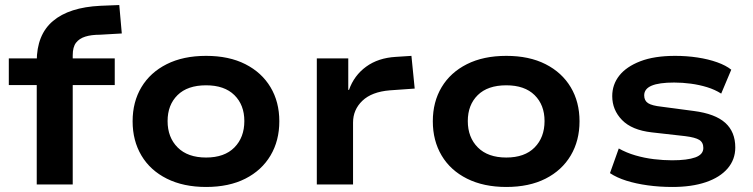

<svg xmlns="http://www.w3.org/2000/svg" viewBox="-20 -733 2993 763"><path d="M126 0V-395H15V-501H161L126 -464V-489Q126 -595 190.5 -649.5Q255 -704 379 -710L454 -713L464 -600L377 -595Q343 -595 319 -587.5Q295 -580 282 -563Q269 -546 269 -513V-487L243 -501H436V-395H269V0Z M799 10Q709 10 643 -23Q577 -56 542 -115Q507 -174 507 -251Q507 -328 542 -386.5Q577 -445 642.5 -478Q708 -511 799 -511Q890 -511 955 -478Q1020 -445 1055 -386.5Q1090 -328 1090 -251Q1090 -174 1055 -115Q1020 -56 955 -23Q890 10 799 10ZM799 -107Q872 -107 911.5 -147Q951 -187 951 -252Q951 -316 911.5 -355Q872 -394 799 -394Q725 -394 685.5 -355Q646 -316 646 -252Q646 -187 686 -147Q726 -107 799 -107Z M1239 0V-501H1364V-376H1367Q1387 -433 1435 -468Q1483 -503 1553 -507L1615 -511L1628 -381L1529 -374Q1457 -368 1420 -332.5Q1383 -297 1383 -246V0Z M1992 10Q1902 10 1836 -23Q1770 -56 1735 -115Q1700 -174 1700 -251Q1700 -328 1735 -386.5Q1770 -445 1835.5 -478Q1901 -511 1992 -511Q2083 -511 2148 -478Q2213 -445 2248 -386.5Q2283 -328 2283 -251Q2283 -174 2248 -115Q2213 -56 2148 -23Q2083 10 1992 10ZM1992 -107Q2065 -107 2104.5 -147Q2144 -187 2144 -252Q2144 -316 2104.5 -355Q2065 -394 1992 -394Q1918 -394 1878.5 -355Q1839 -316 1839 -252Q1839 -187 1879 -147Q1919 -107 1992 -107Z M2652 10Q2601 10 2554 3.5Q2507 -3 2469 -15Q2431 -27 2404 -45L2439 -143Q2469 -126 2505 -115.5Q2541 -105 2578.5 -100.5Q2616 -96 2651 -96Q2711 -96 2743 -107.5Q2775 -119 2775 -145Q2775 -167 2759 -177Q2743 -187 2703 -192L2570 -207Q2491 -216 2452 -256Q2413 -296 2413 -351Q2413 -397 2441 -432.5Q2469 -468 2524.5 -489.5Q2580 -511 2663 -511Q2709 -511 2752 -504.5Q2795 -498 2830 -485.5Q2865 -473 2886 -456L2846 -361Q2821 -377 2790 -386.5Q2759 -396 2725.5 -400.5Q2692 -405 2659 -405Q2599 -405 2569.5 -392.5Q2540 -380 2540 -354Q2540 -333 2555.5 -323Q2571 -313 2609 -309L2737 -292Q2822 -281 2862 -245Q2902 -209 2902 -147Q2902 -99 2871.5 -63.5Q2841 -28 2785 -9Q2729 10 2652 10Z"/></svg>

Font: Nunito Sans 7pt SemiExpanded
Style: Bold
Weight: 700
Width: 6
Designer: Vernon Adams
Foundry: Vernon Adams
Version: Version 3.101;gftools[0.9.27]